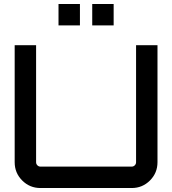

<svg xmlns="http://www.w3.org/2000/svg" viewBox="-20 -948 868 968"><path d="M666 -130V-720H774V-130Q774 -76 736 -38Q698 0 644 0H184Q130 0 92 -38Q54 -76 54 -130V-720H162V-130Q162 -121 168.5 -114.5Q175 -108 184 -108H644Q653 -108 659.5 -114.5Q666 -121 666 -130ZM553 -928V-820H445V-928ZM383 -928V-820H275V-928Z"/></svg>

Font: Orbitron
Style: Regular
Weight: 500
Designer: Matt McInerney
Foundry: Matt McInerney
Version: 1.000